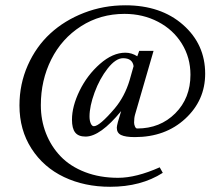

<svg xmlns="http://www.w3.org/2000/svg" viewBox="-20 -696 851 732"><path d="M399.9 16.1Q302.2 16.1 224.1 -21Q146 -58.1 100.1 -129.4Q54.2 -200.7 54.2 -293.9Q54.2 -375.5 85.9 -447Q117.7 -518.6 171.9 -568.4Q226.1 -618.2 300.3 -647Q374.5 -675.8 458 -675.8Q593.3 -675.8 677.7 -601.6Q762.2 -527.3 762.2 -415Q762.2 -313.5 686.3 -243.4Q610.4 -173.3 494.1 -173.3Q458.5 -173.3 441.9 -181.2Q425.3 -189 425.3 -209Q425.3 -220.7 441.9 -272.5Q362.3 -175.3 306.2 -175.3Q278.8 -175.3 266.6 -190.9Q254.4 -206.5 254.4 -239.7Q254.4 -290.5 283.4 -350.1Q312.5 -409.7 361.1 -452.4Q409.7 -495.1 458 -495.1Q481.9 -495.1 503.4 -481.4L510.7 -502H565.4L495.1 -259.8Q491.2 -246.6 491.2 -229Q491.2 -221.2 494.6 -213.6Q498 -206.1 502.9 -206.1Q590.3 -206.1 648.2 -263.9Q706.1 -321.8 706.1 -411.1Q706.1 -476.6 673.1 -529.8Q640.1 -583 582.5 -613Q524.9 -643.1 454.6 -643.1Q362.3 -643.1 288.8 -595.9Q215.3 -548.8 175.5 -469.5Q135.7 -390.1 135.7 -294.9Q135.7 -237.8 155.3 -187.7Q174.8 -137.7 211.4 -99.6Q248 -61.5 304.4 -39.8Q360.8 -18.1 430.2 -18.1Q499 -18.1 588.9 -58.1L600.6 -37.1Q517.6 16.1 399.9 16.1ZM337.9 -214.8Q359.4 -214.8 417 -282.2Q455.6 -328.1 474.1 -390.1L489.3 -443.8Q484.9 -474.1 449.2 -474.1Q421.4 -474.1 390.6 -435.1Q359.9 -396 340.6 -343.5Q321.3 -291 321.3 -252Q321.3 -236.3 325.9 -225.6Q330.6 -214.8 337.9 -214.8Z"/></svg>

Font: Elstob 6pt Medium
Style: Regular
Weight: 500
Designer: Peter S. Baker
Version: Version 1.015